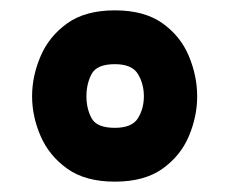

<svg xmlns="http://www.w3.org/2000/svg" viewBox="-20 -730 444 371"><path d="M202 -379Q145 -379 110 -404Q75 -429 58.5 -467Q42 -505 42 -544Q42 -583 58.5 -621.5Q75 -660 110 -685Q145 -710 202 -710Q259 -710 294 -685Q329 -660 345 -621.5Q361 -583 361 -544Q361 -505 345 -467Q329 -429 294 -404Q259 -379 202 -379ZM202 -483Q235 -483 246.5 -501.5Q258 -520 258 -544Q258 -568 246.5 -587Q235 -606 202 -606Q167 -606 157 -587Q147 -568 147 -544Q147 -520 157 -501.5Q167 -483 202 -483Z"/></svg>

Font: Haskoy Bold
Style: Regular
Weight: 700
Designer: Ertekin Erdin
Foundry: Ertekin Erdin
Version: Version 1.500; ttfautohint (v1.8.3)